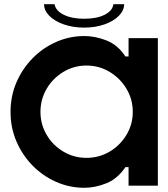

<svg xmlns="http://www.w3.org/2000/svg" viewBox="-20 -881 799 911"><path d="M590 -700H729V0H590V-88H575Q538 -33 485 -11.5Q432 10 380 10Q310 10 246.5 -18Q183 -46 134.5 -95.5Q86 -145 58 -210Q30 -275 30 -350Q30 -425 58 -490Q86 -555 134.5 -604.5Q183 -654 246.5 -682Q310 -710 380 -710Q432 -710 485.5 -689Q539 -668 575 -613H590ZM390 -132Q450 -132 500 -161.5Q550 -191 580 -241Q610 -291 610 -350Q610 -410 580 -460Q550 -510 500 -540Q450 -570 390 -570Q331 -570 281 -540Q231 -510 201.5 -460Q172 -410 172 -350Q172 -291 201.5 -241Q231 -191 281 -161.5Q331 -132 390 -132ZM379 -750Q327 -750 283.5 -765Q240 -780 214.5 -805.5Q189 -831 189 -861H239Q244 -830 282.5 -811Q321 -792 379 -792Q439 -792 476.5 -811Q514 -830 518 -861H569Q569 -831 543.5 -805.5Q518 -780 475 -765Q432 -750 379 -750Z"/></svg>

Font: Vina Sans
Style: Regular
Weight: 400
Designer: Andree Nguyen
Foundry: Nguyen Type Foundry
Version: Version 1.002; ttfautohint (v1.8.4.7-5d5b);gftools[0.9.28]